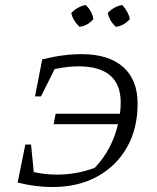

<svg xmlns="http://www.w3.org/2000/svg" viewBox="-20 -747 631 773"><path d="M192 6Q122 6 51 -12L82 -165H105L116 -54Q164 -44 210 -44Q286 -44 361 -71Q396 -107 420 -152.5Q444 -198 455 -247H196L204 -289H463Q466 -312 466 -334Q466 -480 295 -480Q255 -480 200 -469L145 -359H121L150 -508Q195 -519 233.5 -524Q272 -529 309 -529Q417 -529 475.5 -477.5Q534 -426 534 -330Q534 -229 491 -153.5Q448 -78 371 -36Q294 6 192 6ZM325 -727Q351 -702 356 -670Q333 -643 300 -639Q273 -665 267 -695Q293 -721 325 -727ZM472 -727Q484 -714 492 -699.5Q500 -685 503 -670Q478 -643 447 -639Q421 -661 414 -695Q439 -721 472 -727Z"/></svg>

Font: Piazzolla SC Light
Style: Italic
Weight: 300
Italic angle: -11.3°
Designer: Juan Pablo del Peral
Foundry: Huerta Tipografica
Version: Version 1.330